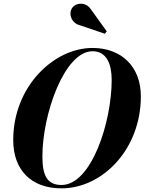

<svg xmlns="http://www.w3.org/2000/svg" viewBox="-20 -1023 792 1053"><path d="M419.5 -884 555 -838 565.5 -851 479.5 -970.5C449 -1017 393.5 -1007 375.5 -979C354 -947 372 -895 419.5 -884ZM317.5 10C540 10 752.5 -202 752.5 -495C752.5 -658 645.5 -760 487.5 -760C274.5 -760 52.5 -548 52.5 -255C52.5 -92 149.5 10 317.5 10ZM487.5 -742C566 -742 592.5 -669.5 592.5 -585C592.5 -353 481.5 -8.5 317.5 -8.5C238.5 -8.5 212.5 -60.5 212.5 -165C212.5 -397 333.5 -742 487.5 -742Z"/></svg>

Font: Bodoni* 11pt
Style: Bold Italic
Weight: 700
Italic angle: -13°
Version: Version 2.3